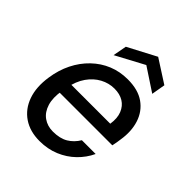

<svg xmlns="http://www.w3.org/2000/svg" viewBox="-204 -850 986 986"><g transform="rotate(45 289.0 -356.5)"><path d="M247 12Q177 12 128.5 -21Q80 -54 59 -113.5Q38 -173 50 -252Q59 -314 84.5 -365.5Q110 -417 149.5 -455Q189 -493 238 -513Q287 -533 344 -533Q419 -533 465 -500.5Q511 -468 529 -412.5Q547 -357 536 -289Q535 -278 532.5 -265Q530 -252 527 -237H120L132 -308H441Q448 -354 435 -386Q422 -418 395 -434.5Q368 -451 329 -451Q289 -451 252.5 -431.5Q216 -412 189.5 -374.5Q163 -337 152 -280L147 -252Q137 -194 149.5 -153.5Q162 -113 191.5 -92Q221 -71 261 -71Q312 -71 344.5 -90.5Q377 -110 398 -145H498Q477 -100 440.5 -64.5Q404 -29 355 -8.5Q306 12 247 12ZM204 -569 218 -644 372 -725 498 -644 485 -569 359 -652Z"/></g></svg>

Font: DM Sans 10pt Medium
Style: Italic
Weight: 500
Italic angle: -10°
Version: Version 4.004;gftools[0.9.30]